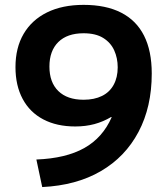

<svg xmlns="http://www.w3.org/2000/svg" viewBox="-20 -760 687 789"><path d="M323.6 -740Q415.2 -740 477.7 -708.1Q540.3 -676.2 571.9 -613.5Q603.6 -550.8 603.6 -457.9Q603.6 -320.6 549.1 -217.8Q494.7 -115.1 394.2 -56.6Q293.7 1.9 153.5 8.7L129.5 -104.5Q250.7 -109.2 326.3 -151.6Q402 -194 438.9 -278.2L436.9 -279.3Q404.1 -259.8 367.8 -250Q331.5 -240.3 289.3 -240.3Q213.2 -240.3 157.9 -269.4Q102.5 -298.5 73.1 -353.5Q43.6 -408.5 43.6 -484.1Q43.6 -563.9 77.2 -621Q110.8 -678.2 173.5 -709.1Q236.3 -740 323.6 -740ZM323.5 -623.3Q256.3 -623.3 219.7 -587.3Q183.1 -551.2 183.1 -486.4Q183.1 -421.6 219.7 -385.9Q256.3 -350.1 323.5 -350.1Q367.4 -350.1 398.9 -365.6Q430.4 -381 447 -411.4Q463.7 -441.8 463.7 -483.4Q463.7 -521.1 449.4 -552.9Q435.1 -584.7 404.2 -604Q373.2 -623.3 323.5 -623.3Z"/></svg>

Font: M PLUS 2 Thin
Style: Regular
Weight: 100
Designer: Coji Morishita
Foundry: UNDERFOREST DESIGN
Version: Version 1.001